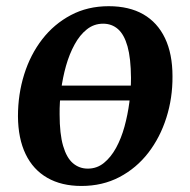

<svg xmlns="http://www.w3.org/2000/svg" viewBox="-20 -588 612 620"><path d="M421 -263.5H152.5L159.5 -311.5H426.5ZM331 -568Q397 -568 442.8 -541.8Q488.5 -515.5 512.8 -464.8Q537 -414 537 -341.5Q537.5 -271.5 517.2 -207.8Q497 -144 458.8 -94.5Q420.5 -45 365.8 -16.2Q311 12.5 243 12.5Q178.5 12.5 132.8 -13.8Q87 -40 62.8 -90.2Q38.5 -140.5 38 -212.5Q38 -283.5 58 -347.5Q78 -411.5 116.2 -461Q154.5 -510.5 208.8 -539.2Q263 -568 331 -568ZM313 -511.5Q283.5 -511.5 260.5 -493.2Q237.5 -475 220.8 -444.2Q204 -413.5 193.2 -375.5Q182.5 -337.5 177.2 -297Q172 -256.5 172.5 -219Q172.5 -155.5 183.8 -117Q195 -78.5 215.5 -61Q236 -43.5 263.5 -43.5Q293 -43.5 315.5 -61.8Q338 -80 354.8 -110.5Q371.5 -141 382 -179.2Q392.5 -217.5 397.8 -258Q403 -298.5 403 -336.5Q402.5 -400 391.8 -438.2Q381 -476.5 361 -494Q341 -511.5 313 -511.5Z"/></svg>

Font: Merriweather 20pt SemiBold
Style: Italic
Weight: 600
Italic angle: -7.8°
Version: Version 2.101